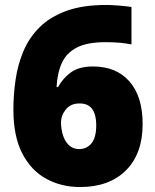

<svg xmlns="http://www.w3.org/2000/svg" viewBox="-20 -744 626 774"><path d="M34 -302Q34 -363 43 -424Q52 -485 75 -539Q98 -593 140 -634.5Q182 -676 247.5 -700Q313 -724 408 -724Q429 -724 459.5 -721.5Q490 -719 510 -716V-565Q490 -569 465 -571.5Q440 -574 404 -574Q332 -574 290 -552.5Q248 -531 229.5 -490.5Q211 -450 208 -393H214Q233 -428 265.5 -452Q298 -476 355 -476Q449 -476 502 -415.5Q555 -355 555 -244Q555 -124 487.5 -57Q420 10 303 10Q227 10 166 -23.5Q105 -57 69.5 -126Q34 -195 34 -302ZM299 -143Q330 -143 349 -166.5Q368 -190 368 -240Q368 -281 352 -304Q336 -327 301 -327Q265 -327 245.5 -303Q226 -279 226 -250Q226 -225 233.5 -200Q241 -175 257.5 -159Q274 -143 299 -143Z"/></svg>

Font: Noto Sans Lao Black
Style: Regular
Weight: 900
Designer: Monotype Design Team
Foundry: Monotype Imaging Inc.
Version: Version 2.003; ttfautohint (v1.8.4.7-5d5b)